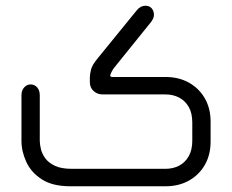

<svg xmlns="http://www.w3.org/2000/svg" viewBox="-20 -651 810 671"><path d="M558 0H226Q164 0 126.5 -24Q89 -48 72 -85Q55 -122 55 -159V-318Q55 -335 64.5 -345.5Q74 -356 87 -356Q101 -356 110 -345.5Q119 -335 119 -318V-159Q119 -147 123 -130Q127 -113 138.5 -97.5Q150 -82 172 -71.5Q194 -61 231 -61H558Q585 -61 606 -72Q627 -83 639.5 -105Q652 -127 652 -159V-223Q652 -256 639.5 -277.5Q627 -299 606 -310Q585 -321 558 -321H339Q320 -321 307 -333Q294 -345 294 -364V-380Q294 -391 298 -407.5Q302 -424 322 -448L458 -615Q471 -631 488 -631Q502 -631 510 -622Q518 -613 518 -599Q518 -587 507 -573L386 -423Q375 -410 371 -402Q367 -394 365 -388Q365 -387 366 -384.5Q367 -382 373 -382H558Q605 -382 640.5 -362Q676 -342 696 -307Q716 -272 716 -226V-156Q716 -110 696 -75Q676 -40 640.5 -20Q605 0 558 0Z"/></svg>

Font: Beiruti
Style: Regular
Weight: 400
Designer: Arlette Boutros
Foundry: Boutros
Version: Version 1.41